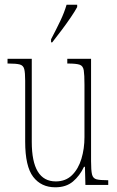

<svg xmlns="http://www.w3.org/2000/svg" viewBox="-20 -786 498 816"><path d="M215 10Q155 10 121 -34.5Q87 -79 87 -184V-443Q87 -477 83 -492.5Q79 -508 64 -512Q49 -516 16 -516H12V-536H115V-183Q115 -15 217 -15Q259 -15 286 -41.5Q313 -68 326 -111Q339 -154 339 -203V-426Q339 -468 336 -487Q333 -506 318.5 -511Q304 -516 269 -516H266V-536H367V-101Q367 -62 371 -45Q375 -28 390 -24Q405 -20 438 -20H440V0H343L341 -77H337Q319 -39 290 -14.5Q261 10 215 10ZM197 -619Q220 -663 236.5 -697.5Q253 -732 263 -766H308V-756Q299 -739 281 -712.5Q263 -686 242 -658Q221 -630 202 -606H197Z"/></svg>

Font: Noto Serif Tamil ExtraCondensed Thin
Style: Regular
Weight: 100
Width: 2
Designer: Indian Type Foundry, Tom Grace, and the Monotype Design Team
Foundry: Monotype Imaging Inc.
Version: Version 2.004; ttfautohint (v1.8.4.7-5d5b)